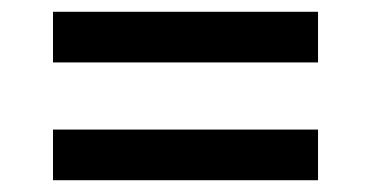

<svg xmlns="http://www.w3.org/2000/svg" viewBox="-20 -523 630 326"><path d="M70 -503H520V-417H70ZM70 -303H520V-217H70Z"/></svg>

Font: Retni Sans Medium
Style: Regular
Weight: 500
Designer: Vitaly Kuzmin
Foundry: ParaType Ltd.
Version: Version 1.00;March 2, 2019;FontCreator 11.5.0.2425 64-bit; t